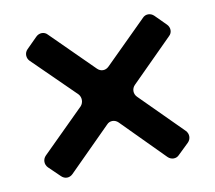

<svg xmlns="http://www.w3.org/2000/svg" viewBox="-54 -595 571 511"><g transform="rotate(-10 232.0 -340.0)"><path d="M361 -528 248 -416C239 -407 226 -407 217 -416L104 -528C96 -537 82 -537 73 -528L44 -499C35 -490 36 -476 44 -468L157 -357C165 -348 165 -334 157 -325L43 -212C34 -203 34 -189 43 -180L73 -151C82 -142 95 -142 104 -151L218 -265C226 -274 240 -274 249 -265L361 -152C370 -143 384 -143 392 -152L421 -180C430 -189 430 -203 421 -212L309 -324C300 -333 300 -347 309 -356L421 -468C430 -476 430 -490 421 -499L392 -528C383 -537 369 -537 361 -528Z"/></g></svg>

Font: DIN Rundschrift
Style: Eng
Weight: 400
Width: 3
Version: Version 1.027